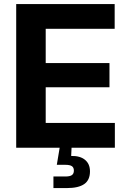

<svg xmlns="http://www.w3.org/2000/svg" viewBox="-20 -748 647 972"><path d="M62 0V-727.5H560.5V-602.1H211.4V-428.7H534.2V-306.2H211.4V-125.5H561.5V0ZM250.5 204.1V145.5H311Q334 145.5 344 138.4Q354 131.3 354 115.7Q354 100.1 344 93.3Q334 86.4 311 86.4H267.6L285.6 -21.5H342.3V0L340.3 41.5Q385.7 40.5 410.6 61.3Q435.5 82 435.5 119.6Q435.5 163.6 406.5 183.8Q377.4 204.1 318.8 204.1Z"/></svg>

Font: Inter 20pt
Style: Bold
Weight: 700
Version: Version 4.001;git-66647c0bb